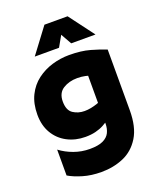

<svg xmlns="http://www.w3.org/2000/svg" viewBox="-166 -856 926 1123"><g transform="rotate(-20 297.5 -294.0)"><path d="M249 -756 132 -600H283L321 -667L359 -600H510L393 -756ZM547 -115V-493Q507 -509 452.5 -524.5Q398 -540 323 -540Q269 -540 217 -524.5Q165 -509 122.5 -477Q80 -445 55 -394.5Q30 -344 30 -275Q30 -208 59 -159Q88 -110 138.5 -83.5Q189 -57 251 -57Q286 -57 314.5 -64Q343 -71 366 -83.5Q389 -96 407 -110V-228Q394 -221 376 -215Q358 -209 338 -205Q318 -201 298 -201Q258 -201 227 -221.5Q196 -242 196 -297Q196 -350 233.5 -373.5Q271 -397 322 -397Q348 -397 371 -392Q394 -387 410 -381L387 -398V-90Q387 -59 375 -34.5Q363 -10 333.5 4Q304 18 251 18Q200 18 153 1Q106 -16 69 -44V117Q102 137 154 152.5Q206 168 269 168Q344 168 407 141Q470 114 508.5 51.5Q547 -11 547 -115Z"/></g></svg>

Font: Roundo Variable
Style: Regular
Weight: 200
Designer: Shiva Nallaperumal
Foundry: Indian Type Foundry
Version: Version 2.000